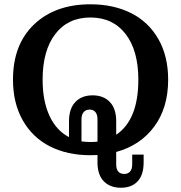

<svg xmlns="http://www.w3.org/2000/svg" viewBox="-20 -715 851 902"><path d="M404.8 14.2Q296.4 14.2 214.6 -27.3Q132.8 -68.8 86.9 -149.7Q41 -230.5 41 -340.8Q41 -506.3 140.4 -600.6Q239.7 -694.8 404.8 -694.8Q513.2 -694.8 595.5 -653.6Q677.7 -612.3 723.9 -531.7Q770 -451.2 770 -340.8Q770 -209 704.8 -120.6Q639.6 -32.2 525.9 -1V57.1Q525.9 102.1 564 102.1Q581.5 102.1 591.3 90.6Q601.1 79.1 601.1 57.1V11.2H654.8V47.9Q654.8 106.4 626.7 136.7Q598.6 167 547.9 167Q497.1 167 467.5 136.5Q438 106 438 47.9V13.2Q426.8 14.2 404.8 14.2ZM304.2 -145Q304.2 -204.6 334 -235.8Q363.8 -267.1 415 -267.1Q466.3 -267.1 496.1 -235.8Q525.9 -204.6 525.9 -145V-82Q629.9 -151.9 629.9 -340.8Q629.9 -477.5 570.1 -555.2Q510.3 -632.8 404.8 -632.8Q299.3 -632.8 239.7 -555.2Q180.2 -477.5 180.2 -340.8Q180.2 -240.7 212.4 -171.1Q244.6 -101.6 304.2 -70.8ZM404.8 -47.9Q428.2 -47.9 438 -49.8V-154.8Q438 -176.3 428.5 -188.2Q418.9 -200.2 400.9 -200.2Q383.3 -200.2 373 -188.2Q362.8 -176.3 362.8 -154.8V-50.8Q382.8 -47.9 404.8 -47.9Z"/></svg>

Font: Montagu Slab 144pt Medium
Style: Regular
Weight: 500
Designer: Florian Karsten
Foundry: Florian Karsten
Version: Version 1.000